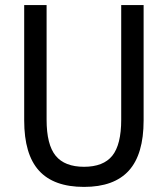

<svg xmlns="http://www.w3.org/2000/svg" viewBox="-20 -725 659 754"><path d="M310 9Q191 9 133 -55Q75 -119 75 -252V-705H163V-255Q163 -157 198.5 -113.5Q234 -70 310 -70Q386 -70 421 -113.5Q456 -157 456 -255V-705H544V-252Q544 -119 486 -55Q428 9 310 9Z"/></svg>

Font: Nunito Sans 10pt Condensed Medium
Style: Regular
Weight: 500
Width: 3
Designer: Vernon Adams
Foundry: Vernon Adams
Version: Version 3.101;gftools[0.9.27]